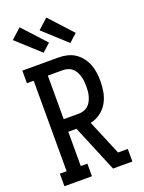

<svg xmlns="http://www.w3.org/2000/svg" viewBox="-179 -1065 858 1147"><g transform="rotate(-20 250.0 -492.0)"><path d="M24 0V-80H67V-655H24V-735H253Q280 -735 307 -729Q334 -723 357 -708Q380 -693 397 -671Q414 -649 424 -623.5Q434 -598 437.5 -571Q441 -544 441 -516Q441 -481 434.5 -446.5Q428 -412 410.5 -381.5Q393 -351 364 -330Q335 -309 301 -302L394 -80H456V0H333L209 -298H157V-80H199V0ZM157 -378H253Q269 -378 284.5 -383Q300 -388 312 -398.5Q324 -409 331.5 -423.5Q339 -438 343.5 -453Q348 -468 349.5 -484Q351 -500 351 -516Q351 -532 349.5 -548Q348 -564 343.5 -579.5Q339 -595 331.5 -609.5Q324 -624 312 -634.5Q300 -645 284.5 -650Q269 -655 253 -655H157ZM350 -792 203 -926 267 -984 401 -838ZM180 -792 33 -926 97 -984 231 -838Z"/></g></svg>

Font: Iosevka Slab Medium
Style: Regular
Weight: 500
Monospace: yes
Designer: Belleve Invis
Foundry: Belleve Invis
Version: Version 11.1.1; ttfautohint (v1.8.3)